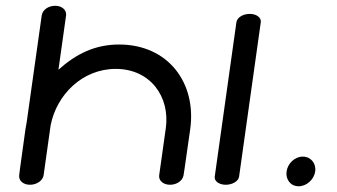

<svg xmlns="http://www.w3.org/2000/svg" viewBox="-20 -638 1162 663"><path d="M379.6 -400.1C499 -400.1 567.8 -304.1 552.5 -195C536.8 -83.5 529.7 -33 529.7 -33C527 -14.1 544.5 0 567.1 0C589.3 0 610.2 -12.8 613.7 -32.3C613.9 -33.2 616 -43.7 636.8 -191.7C659.4 -352.9 559.6 -484.3 391.4 -484.3C306.5 -484.3 241.7 -450.8 181.8 -397.2L208.2 -585.1C210.3 -603.9 193.4 -618 170.8 -618C148.6 -618 127.8 -605.9 124.1 -585C124.1 -585 94.5 -375.4 72 -215C70.3 -207.3 69 -199.7 67.9 -191.9C47.2 -44.7 46.2 -33.4 46.2 -32.3C44.3 -14 60.5 0 83.6 0C106.2 0 128 -14.1 130.6 -33L154.8 -205.1C175.2 -310.2 263.9 -400.1 379.6 -400.1Z M880.6 -561.9C882.3 -577.8 865.2 -590 842.5 -590C820.3 -590 799.6 -578.9 796.4 -561.6C796.4 -561.2 721.5 -28.1 721.5 -28C719.2 -12.2 737 0 759.6 0C782.1 0 803.3 -12 805.6 -28Z M969.6 -46C965.8 -18.6 983.1 5.2 1011.2 5.2C1039.1 5.2 1064.5 -18.4 1068.4 -46C1072.3 -73.6 1053.5 -97.2 1025.6 -97.2C997.5 -97.2 973.5 -73.4 969.6 -46Z"/></svg>

Font: Hi.
Style: Bold
Weight: 400
Designer: Mew Too, Robert Jablonski
Foundry: Cannot Into Space Fonts
Version: Version 1.996